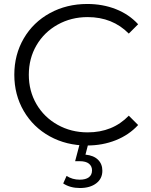

<svg xmlns="http://www.w3.org/2000/svg" viewBox="-20 -726 759 966"><path d="M52 -350Q52 -451 99.5 -532.5Q147 -614 231 -660Q315 -706 419 -706Q497 -706 563 -680Q629 -654 675 -604L628 -557Q546 -640 421 -640Q338 -640 270 -602Q202 -564 163.5 -498Q125 -432 125 -350Q125 -268 163.5 -202Q202 -136 270 -98Q338 -60 421 -60Q547 -60 628 -144L675 -97Q629 -47 562.5 -20.5Q496 6 418 6Q314 6 230.5 -40Q147 -86 99.5 -167.5Q52 -249 52 -350ZM298 197 315 159Q344 178 381 178Q411 178 427 166Q443 154 443 131Q443 110 427.5 97.5Q412 85 381 85H358L382 -6H425L410 52Q451 56 473 77.5Q495 99 495 133Q495 173 464 196.5Q433 220 382 220Q333 220 298 197Z"/></svg>

Font: Idrija
Style: Regular
Weight: 400
Designer: Julieta Ulanovsky
Foundry: Julieta Ulanovsky
Version: Version 7.200